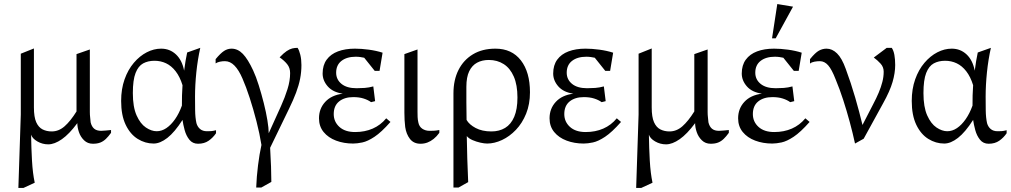

<svg xmlns="http://www.w3.org/2000/svg" viewBox="-20 -701 5010 951"><path d="M71 230 83 -134V-435L148 -461V-169Q148 -121 159.5 -95.5Q171 -70 191 -60Q211 -50 236 -50Q271 -50 300 -75.5Q329 -101 359 -149Q359 -154 359 -158Q359 -162 359 -166V-433L425 -456V-146Q425 -132 426.5 -120Q428 -108 429 -95Q434 -74 446.5 -63.5Q459 -53 481 -53Q492 -53 504.5 -54.5Q517 -56 530 -57V-43Q517 -25 504.5 -13Q492 -1 477 5Q462 11 440 11Q414 11 396.5 -6Q379 -23 371 -46.5Q363 -70 363 -91Q323 -37 286.5 -11.5Q250 14 219 14Q190 14 165 -0.5Q140 -15 134 -34Q135 33 138.5 95Q142 157 152 204L96 230Z M741 10Q699 10 662 -13Q625 -36 602.5 -83Q580 -130 580 -201Q580 -260 597 -308Q614 -356 643 -390Q672 -424 707 -442Q742 -460 778 -460Q821 -460 851.5 -431.5Q882 -403 892 -351Q895 -376 899 -399Q903 -422 907 -441L972 -464Q959 -406 952.5 -343Q946 -280 946 -222Q946 -191 946.5 -154.5Q947 -118 953 -91Q958 -73 971 -62Q984 -51 1005 -51Q1016 -51 1025 -51.5Q1034 -52 1050 -56V-41Q1035 -19 1013.5 -4Q992 11 961 11Q934 11 918 -9Q902 -29 894.5 -57Q887 -85 884 -107Q845 -46 809 -18Q773 10 741 10ZM756 -51Q781 -51 804 -66.5Q827 -82 847 -110.5Q867 -139 881 -178Q881 -206 881.5 -228.5Q882 -251 884 -279Q871 -321 850 -348Q829 -375 802.5 -387.5Q776 -400 745 -400Q713 -400 689 -387Q665 -374 651.5 -339.5Q638 -305 638 -240Q638 -171 656.5 -129.5Q675 -88 702.5 -69.5Q730 -51 756 -51Z M1249 228Q1251 174 1258 118Q1265 62 1275 17Q1266 -39 1250.5 -99.5Q1235 -160 1217 -215.5Q1199 -271 1181 -312Q1163 -354 1141.5 -376Q1120 -398 1094 -398Q1082 -398 1069.5 -395.5Q1057 -393 1048 -387V-408Q1072 -437 1089.5 -448.5Q1107 -460 1127 -460Q1158 -460 1183 -434Q1208 -408 1234 -352Q1248 -322 1261.5 -279Q1275 -236 1286.5 -190.5Q1298 -145 1304.5 -105Q1311 -65 1311 -41L1372 -176Q1391 -218 1404 -259.5Q1417 -301 1417 -339Q1417 -365 1402.5 -383Q1388 -401 1365 -417Q1385 -438 1400 -448Q1415 -458 1427.5 -461Q1440 -464 1454 -464Q1462 -452 1467.5 -429.5Q1473 -407 1473 -379Q1473 -344 1466.5 -311Q1460 -278 1446.5 -242Q1433 -206 1411 -161L1318 31Q1321 80 1322.5 124.5Q1324 169 1324 200L1274 228Z M1729 10Q1683 10 1644.5 -4.5Q1606 -19 1583 -47Q1560 -75 1560 -115Q1560 -163 1591 -196.5Q1622 -230 1678 -237Q1629 -244 1603.5 -273Q1578 -302 1578 -337Q1578 -378 1598 -405.5Q1618 -433 1654 -446.5Q1690 -460 1738 -460Q1770 -460 1807 -455Q1844 -450 1875 -440L1860 -350H1836L1784 -415Q1775 -417 1764.5 -418.5Q1754 -420 1742 -420Q1698 -420 1671.5 -399.5Q1645 -379 1645 -341Q1645 -307 1671.5 -285.5Q1698 -264 1746 -264Q1766 -264 1786.5 -265.5Q1807 -267 1829 -273L1838 -200L1818 -195Q1803 -206 1781 -213Q1759 -220 1730 -220Q1686 -220 1659.5 -198.5Q1633 -177 1633 -136Q1633 -98 1661 -72.5Q1689 -47 1739 -47Q1787 -47 1826 -64Q1865 -81 1893 -115L1914 -97Q1869 -46 1835 -23.5Q1801 -1 1775 4.5Q1749 10 1729 10Z M2063 11Q2029 11 2010.5 -13Q1992 -37 1987 -72Q1985 -88 1984 -106Q1983 -124 1983 -143V-433L2048 -456V-146Q2048 -135 2048.5 -121.5Q2049 -108 2052 -95Q2056 -74 2071.5 -63.5Q2087 -53 2108 -53Q2118 -53 2129 -53.5Q2140 -54 2156 -57V-43Q2143 -25 2128 -13Q2113 -1 2097 5Q2081 11 2063 11Z M2226 228V-238Q2226 -305 2251 -354.5Q2276 -404 2322.5 -432Q2369 -460 2434 -460Q2515 -460 2560 -402Q2605 -344 2605 -244Q2605 -185 2586 -138Q2567 -91 2535.5 -58Q2504 -25 2466.5 -7.5Q2429 10 2393 10Q2379 10 2359 5.5Q2339 1 2320.5 -7Q2302 -15 2292 -27Q2293 27 2294.5 84.5Q2296 142 2299 201L2251 228ZM2414 -50Q2453 -50 2482 -67.5Q2511 -85 2527 -122.5Q2543 -160 2543 -218Q2543 -280 2525 -321.5Q2507 -363 2475 -383.5Q2443 -404 2401 -404Q2368 -404 2343 -390.5Q2318 -377 2304 -348Q2290 -319 2290 -271Q2290 -236 2290 -194.5Q2290 -153 2291 -107Q2304 -84 2336 -67Q2368 -50 2414 -50Z M2871 10Q2825 10 2786.5 -4.5Q2748 -19 2725 -47Q2702 -75 2702 -115Q2702 -163 2733 -196.5Q2764 -230 2820 -237Q2771 -244 2745.5 -273Q2720 -302 2720 -337Q2720 -378 2740 -405.5Q2760 -433 2796 -446.5Q2832 -460 2880 -460Q2912 -460 2949 -455Q2986 -450 3017 -440L3002 -350H2978L2926 -415Q2917 -417 2906.5 -418.5Q2896 -420 2884 -420Q2840 -420 2813.5 -399.5Q2787 -379 2787 -341Q2787 -307 2813.5 -285.5Q2840 -264 2888 -264Q2908 -264 2928.5 -265.5Q2949 -267 2971 -273L2980 -200L2960 -195Q2945 -206 2923 -213Q2901 -220 2872 -220Q2828 -220 2801.5 -198.5Q2775 -177 2775 -136Q2775 -98 2803 -72.5Q2831 -47 2881 -47Q2929 -47 2968 -64Q3007 -81 3035 -115L3056 -97Q3011 -46 2977 -23.5Q2943 -1 2917 4.5Q2891 10 2871 10Z M3131 230 3143 -134V-435L3208 -461V-169Q3208 -121 3219.5 -95.5Q3231 -70 3251 -60Q3271 -50 3296 -50Q3331 -50 3360 -75.5Q3389 -101 3419 -149Q3419 -154 3419 -158Q3419 -162 3419 -166V-433L3485 -456V-146Q3485 -132 3486.5 -120Q3488 -108 3489 -95Q3494 -74 3506.5 -63.5Q3519 -53 3541 -53Q3552 -53 3564.5 -54.5Q3577 -56 3590 -57V-43Q3577 -25 3564.5 -13Q3552 -1 3537 5Q3522 11 3500 11Q3474 11 3456.5 -6Q3439 -23 3431 -46.5Q3423 -70 3423 -91Q3383 -37 3346.5 -11.5Q3310 14 3279 14Q3250 14 3225 -0.5Q3200 -15 3194 -34Q3195 33 3198.5 95Q3202 157 3212 204L3156 230Z M3805 10Q3759 10 3720.5 -4.5Q3682 -19 3659 -47Q3636 -75 3636 -115Q3636 -163 3667 -196.5Q3698 -230 3754 -237Q3705 -244 3679.5 -273Q3654 -302 3654 -337Q3654 -378 3674 -405.5Q3694 -433 3730 -446.5Q3766 -460 3814 -460Q3846 -460 3883 -455Q3920 -450 3951 -440L3936 -350H3912L3860 -415Q3851 -417 3840.5 -418.5Q3830 -420 3818 -420Q3774 -420 3747.5 -399.5Q3721 -379 3721 -341Q3721 -307 3747.5 -285.5Q3774 -264 3822 -264Q3842 -264 3862.5 -265.5Q3883 -267 3905 -273L3914 -200L3894 -195Q3879 -206 3857 -213Q3835 -220 3806 -220Q3762 -220 3735.5 -198.5Q3709 -177 3709 -136Q3709 -98 3737 -72.5Q3765 -47 3815 -47Q3863 -47 3902 -64Q3941 -81 3969 -115L3990 -97Q3945 -46 3911 -23.5Q3877 -1 3851 4.5Q3825 10 3805 10ZM3804 -511 3830 -681 3908 -668 3822 -511Z M4215 10Q4204 -41 4189 -96.5Q4174 -152 4156.5 -206Q4139 -260 4119 -308Q4100 -357 4082 -377.5Q4064 -398 4041 -398Q4028 -398 4014 -395.5Q4000 -393 3992 -386V-408Q4018 -440 4036 -450Q4054 -460 4074 -460Q4102 -460 4126 -436.5Q4150 -413 4169 -360Q4195 -290 4216 -217.5Q4237 -145 4252 -82L4304 -183Q4321 -215 4332.5 -242.5Q4344 -270 4350.5 -295.5Q4357 -321 4357 -346Q4357 -369 4341.5 -386Q4326 -403 4308 -416L4372 -464H4397Q4406 -451 4410 -429Q4414 -407 4414 -379Q4414 -340 4401 -295Q4388 -250 4354 -189L4258 -14Z M4657 10Q4615 10 4578 -13Q4541 -36 4518.5 -83Q4496 -130 4496 -201Q4496 -260 4513 -308Q4530 -356 4559 -390Q4588 -424 4623 -442Q4658 -460 4694 -460Q4737 -460 4767.5 -431.5Q4798 -403 4808 -351Q4811 -376 4815 -399Q4819 -422 4823 -441L4888 -464Q4875 -406 4868.5 -343Q4862 -280 4862 -222Q4862 -191 4862.5 -154.5Q4863 -118 4869 -91Q4874 -73 4887 -62Q4900 -51 4921 -51Q4932 -51 4941 -51.5Q4950 -52 4966 -56V-41Q4951 -19 4929.5 -4Q4908 11 4877 11Q4850 11 4834 -9Q4818 -29 4810.5 -57Q4803 -85 4800 -107Q4761 -46 4725 -18Q4689 10 4657 10ZM4672 -51Q4697 -51 4720 -66.5Q4743 -82 4763 -110.5Q4783 -139 4797 -178Q4797 -206 4797.5 -228.5Q4798 -251 4800 -279Q4787 -321 4766 -348Q4745 -375 4718.5 -387.5Q4692 -400 4661 -400Q4629 -400 4605 -387Q4581 -374 4567.5 -339.5Q4554 -305 4554 -240Q4554 -171 4572.5 -129.5Q4591 -88 4618.5 -69.5Q4646 -51 4672 -51Z"/></svg>

Font: Ancizar Serif Light
Style: Regular
Weight: 300
Designer: Cesar Puertas, Viviana Monsalve, Julian Moncada, Julian Prieto, Jose Castro, Felipe Aragon, Mariel Hernandez, Sara Alarc
Version: Version 8.100